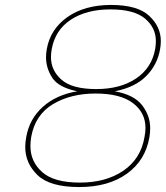

<svg xmlns="http://www.w3.org/2000/svg" viewBox="-20 -731 670 776"><path d="M292 -362Q216 -378 191 -417Q166 -456 166 -499Q166 -515 169 -532Q183 -613 252.5 -662Q322 -711 429 -711Q536 -711 583 -667Q630 -623 630 -565Q630 -549 627 -532Q616 -469 571 -423.5Q526 -378 444 -362Q522 -348 554.5 -305.5Q587 -263 587 -213Q587 -196 584 -177Q568 -83 493 -29Q418 25 300 25Q182 25 132 -23Q82 -71 82 -137Q82 -156 86 -177Q99 -251 153.5 -299.5Q208 -348 292 -362ZM607 -532Q610 -549 610 -565Q610 -619 566 -656Q522 -693 426 -693Q330 -693 266.5 -651.5Q203 -610 189 -532Q186 -515 186 -500Q186 -446 229 -408.5Q272 -371 369 -371Q466 -371 529.5 -413.5Q593 -456 607 -532ZM366 -353Q266 -353 194 -310Q122 -267 106 -177Q103 -158 103 -140Q103 -78 150.5 -35.5Q198 7 303 7Q408 7 478.5 -41Q549 -89 564 -177Q568 -197 568 -214Q568 -276 517 -314.5Q466 -353 366 -353Z"/></svg>

Font: Fz Poppins Thin
Style: Italic
Weight: 100
Italic angle: -10°
Designer: Ninad Kale (Devanagari), Jonny Pinhorn (Latin)
Foundry: Indian Type Foundry
Version: Vit hóa bi Vntype.Com & FontZin.Com